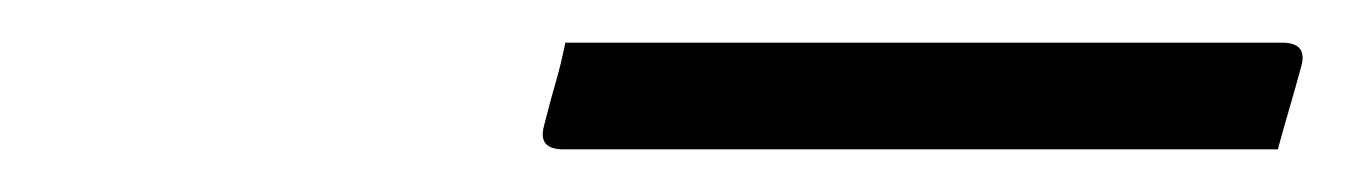

<svg xmlns="http://www.w3.org/2000/svg" viewBox="-20 -760 640 90"><path d="M245 -740H581Q593 -740 590 -729Q587 -718 584.5 -709.5Q582 -701 579 -690H244Q232 -690 235 -701Q238 -713 240.5 -721.5Q243 -730 245 -740Z"/></svg>

Font: Recursive Sn Lnr St Lt
Style: Italic
Weight: 300
Italic angle: -15°
Version: Version 1.079;hotconv 1.0.112;makeotfexe 2.5.65598; ttfautoh